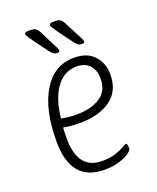

<svg xmlns="http://www.w3.org/2000/svg" viewBox="-136 -799 726 887"><g transform="rotate(-20 227.0 -356.0)"><path d="M224 6Q59 6 59 -192Q59 -349 114 -439Q169 -529 267 -529Q332 -529 365.5 -491.5Q399 -454 399 -399Q399 -318 342 -277Q285 -236 190 -236Q167 -236 146 -238Q125 -240 110 -243Q108 -217 108 -192Q108 -36 227 -36Q267 -36 294 -45Q321 -54 336 -63.5Q351 -73 357 -73Q361 -73 362.5 -64.5Q364 -56 364 -48Q364 -39 345.5 -26Q327 -13 295.5 -3.5Q264 6 224 6ZM189 -278Q260 -278 305 -306.5Q350 -335 350 -397Q350 -438 327.5 -462.5Q305 -487 265 -487Q202 -487 163 -432.5Q124 -378 115 -285Q133 -282 151.5 -280Q170 -278 189 -278ZM326 -576Q316 -576 309 -579Q302 -582 294 -592L244 -659Q214 -701 214 -708Q214 -718 238 -718Q259 -718 267.5 -713Q276 -708 284 -692L321 -621Q325 -614 331 -601.5Q337 -589 337 -583Q337 -576 326 -576ZM204 -576Q195 -576 188 -579Q181 -582 173 -592L123 -659Q92 -701 92 -708Q92 -718 117 -718Q137 -718 145.5 -713Q154 -708 163 -692L199 -621Q203 -614 209 -601.5Q215 -589 215 -583Q215 -576 204 -576Z"/></g></svg>

Font: Asap Condensed Condensed ExtraLight
Style: Italic
Weight: 200
Width: 3
Italic angle: -6°
Designer: Pablo Cosgaya
Foundry: Omnibus-Type
Version: Version 3.001; ttfautohint (v1.8.4.7-5d5b)